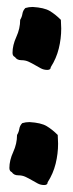

<svg xmlns="http://www.w3.org/2000/svg" viewBox="-20 -517 209 552"><path d="M53 -494Q63 -497 74 -497Q107 -495 123 -485.5Q139 -476 155 -460L156 -435Q156 -406 149 -377.5Q142 -349 126 -324Q126 -316 116 -316Q106 -316 97.5 -320.5Q89 -325 80.5 -330Q72 -335 62.5 -339.5Q53 -344 41 -344Q29 -344 23 -353Q16 -356 16 -365Q16 -387 27 -411Q38 -435 38 -460Q43 -468 44.5 -477.5Q46 -487 53 -494ZM44 -163Q54 -166 65 -166Q98 -164 114 -154.5Q130 -145 146 -129L147 -104Q147 -75 140 -46.5Q133 -18 117 7Q117 15 107 15Q97 15 88.5 10.5Q80 6 71.5 1Q63 -4 53.5 -8.5Q44 -13 32 -13Q20 -13 14 -22Q7 -25 7 -34Q7 -56 18 -80Q29 -104 29 -129Q34 -137 35.5 -146.5Q37 -156 44 -163Z"/></svg>

Font: CAT Schmalfette Thannhaeuser
Style: Regular
Weight: 700
Designer: Peter Wiegel nach Herbert Thanhaeuser 1939/40
Foundry: CAT-Fonts, Peter Wiegel
Version: Version 1.000